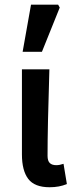

<svg xmlns="http://www.w3.org/2000/svg" viewBox="-20 -786 322 816"><path d="M190.9 9.8Q127 9.8 100.1 -25.6Q73.2 -61 73.2 -129.9V-491.2H189.9Q182.1 -245.1 182.1 -124Q182.1 -102.5 191.4 -93.3Q200.7 -84 219.2 -84Q233.4 -84 250 -89.8L264.2 -3.9Q232.4 9.8 190.9 9.8ZM76.2 -565.9 111.8 -766.1H227.1L233.9 -753.9L158.2 -565.9Z"/></svg>

Font: Source Sans 3 Semibold
Style: Regular
Weight: 600
Designer: Paul D. Hunt
Foundry: Adobe
Version: Version 3.052;hotconv 1.1.0;makeotfexe 2.6.0